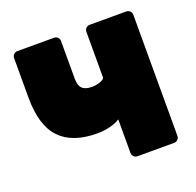

<svg xmlns="http://www.w3.org/2000/svg" viewBox="-123 -831 983 961"><g transform="rotate(-20 368.5 -350.0)"><path d="M450 0Q439 0 431 -8Q423 -16 423 -27V-206Q407 -196 388 -189.5Q369 -183 347.5 -179.5Q326 -176 301 -176Q169 -176 103.5 -245Q38 -314 38 -461V-673Q38 -684 46 -692Q54 -700 65 -700H261Q272 -700 280 -692Q288 -684 288 -673V-471Q288 -436 304 -420Q320 -404 355 -404Q366 -404 378 -406Q390 -408 400 -411.5Q410 -415 416.5 -420Q423 -425 423 -430V-673Q423 -684 431 -692Q439 -700 450 -700H646Q657 -700 665 -692Q673 -684 673 -673V-27Q673 -16 665 -8Q657 0 646 0Z"/></g></svg>

Font: Rubik Light Black
Style: Regular
Weight: 900
Version: Version 2.104